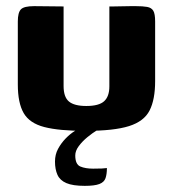

<svg xmlns="http://www.w3.org/2000/svg" viewBox="-20 -420 563 625"><path d="M187 -399V-140Q187 -104 204.5 -89.5Q222 -75 261 -75Q302 -75 319 -90.5Q336 -106 336 -139V-399Q337 -399 349 -399Q361 -399 376.5 -399.5Q392 -400 405.5 -400Q419 -400 422 -400Q445 -400 459 -397.5Q473 -395 479 -385Q485 -375 485 -350V-156Q485 -96 467 -60.5Q449 -25 400 -9.5Q351 6 258 6Q172 6 124 -6.5Q76 -19 57 -52Q38 -85 38 -145V-350Q38 -379 48 -389.5Q58 -400 91 -400Q115 -400 139 -399.5Q163 -399 187 -399ZM256 185Q217 185 196 176Q175 167 167 149Q159 131 159 106Q159 83 169 64.5Q179 46 193.5 31Q208 16 224 6Q240 -4 252 -9H320Q312 -6 296.5 3.5Q281 13 264.5 26.5Q248 40 236.5 55.5Q225 71 225 86Q225 115 241.5 122Q258 129 283 129Q303 129 311.5 128.5Q320 128 323 127.5Q326 127 328 127Q328 147 323.5 160Q319 173 303.5 179Q288 185 256 185Z"/></svg>

Font: Genos Thin
Style: Bold
Weight: 700
Version: Version 1.010